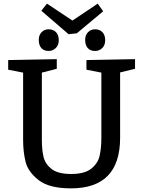

<svg xmlns="http://www.w3.org/2000/svg" viewBox="-20 -1025 787 1055"><path d="M722 -700V-647L640 -627V-268Q640 10 370 10Q250 10 192 -35.5Q134 -81 120.5 -136Q107 -191 107 -256V-626L25 -642V-695L292 -700V-647L210 -626V-256Q210 -201 219.5 -162Q229 -123 264 -96Q299 -69 371 -69Q444 -69 480.5 -97.5Q517 -126 527 -167.5Q537 -209 537 -268V-626L455 -642V-695ZM378 -912 517 -1005 547 -963 402 -842 357 -837 207 -966 238 -1005ZM303 -804Q303 -777 286.5 -761Q270 -745 247 -745Q221 -745 207 -761Q193 -777 193 -806Q193 -832 208.5 -848Q224 -864 247 -864Q273 -864 288 -848Q303 -832 303 -804ZM558 -804Q558 -777 542 -761Q526 -745 502 -745Q476 -745 462 -761Q448 -777 448 -806Q448 -832 463.5 -848Q479 -864 502 -864Q528 -864 543 -848Q558 -832 558 -804Z"/></svg>

Font: Bitter Pro Medium
Style: Regular
Weight: 500
Designer: Sol Matas, and Bitter project Authors
Foundry: Sol Matas
Version: Version 1.010